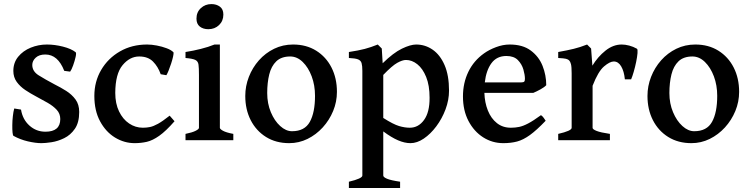

<svg xmlns="http://www.w3.org/2000/svg" viewBox="-20 -687 3677 941"><path d="M183.1 14.6Q154.8 14.6 116.9 5.9Q79.1 -2.9 46.4 -21Q43 -22.5 41.5 -37.4Q40 -52.2 40.3 -74Q40.5 -95.7 43 -117.7Q45.4 -139.6 49.8 -155.3L83 -149.9Q90.8 -101.6 124.3 -71.5Q157.7 -41.5 202.6 -41.5Q275.4 -41.5 275.4 -103.5Q275.4 -129.9 258.1 -148.7Q240.7 -167.5 213.6 -183.1Q186.5 -198.7 156.7 -214.4Q129.9 -228.5 104.2 -245.6Q78.6 -262.7 62 -285.6Q45.4 -308.6 45.4 -339.4Q45.4 -379.9 69.1 -408.9Q92.8 -438 130.6 -453.4Q168.5 -468.8 210 -468.8Q248 -468.8 288.6 -458.5Q329.1 -448.2 350.6 -431.2Q355 -427.7 350.6 -408Q346.2 -388.2 338.4 -366.5Q330.6 -344.7 323.7 -335.9L294.9 -339.8Q263.7 -419.9 202.1 -419.9Q171.9 -419.9 155 -404.3Q138.2 -388.7 138.2 -368.7Q138.2 -337.4 169.4 -317.9Q200.7 -298.3 248.5 -272.9Q276.9 -258.8 304.4 -241.5Q332 -224.1 350.1 -199.5Q368.2 -174.8 368.2 -138.2Q368.2 -86.4 346.9 -55.7Q325.7 -24.9 294.4 -9.8Q263.2 5.4 232.7 10Q202.1 14.6 183.1 14.6Z M640.1 14.6Q588.9 14.6 543.7 -12.9Q498.5 -40.5 470.5 -92.5Q442.4 -144.5 442.4 -216.8Q442.4 -287.1 475.8 -344.2Q509.3 -401.4 567.9 -435.1Q626.5 -468.8 701.2 -468.8Q722.7 -468.8 748.5 -463.9Q774.4 -459 797.1 -450.4Q819.8 -441.9 830.6 -430.2Q831.5 -424.3 828.1 -408.9Q824.7 -393.6 818.6 -375Q812.5 -356.4 806.2 -340.8Q799.8 -325.2 795.4 -318.4L767.6 -323.2Q754.4 -360.8 729.7 -385.5Q705.1 -410.2 662.1 -410.2Q616.2 -410.2 580.8 -367.7Q545.4 -325.2 544.9 -231.9Q544.9 -179.2 563.5 -140.9Q582 -102.5 612.8 -81.8Q643.6 -61 680.2 -61Q698.7 -61 715.3 -64.5Q731.9 -67.9 754.4 -80.3Q776.9 -92.8 811.5 -120.1L835.4 -92.8Q793 -44.4 760.5 -21.5Q728 1.5 699.5 8.1Q670.9 14.6 640.1 14.6Z M1001 -543.9Q975.6 -543.9 959.2 -556.9Q942.9 -569.8 942.9 -595.7Q942.9 -627.4 964.4 -647.2Q985.8 -667 1016.1 -667Q1040.5 -667 1057.6 -654.5Q1074.7 -642.1 1074.7 -615.7Q1074.7 -584.5 1053.7 -564.2Q1032.7 -543.9 1001 -543.9ZM889.2 0V-30.8Q922.4 -37.6 938.7 -45.9Q955.1 -54.2 955.1 -60.5V-319.8Q955.1 -353.5 952.9 -370.1Q950.7 -386.7 937.3 -393.3Q923.8 -399.9 889.2 -402.8V-432.1Q927.2 -438 964.1 -447.3Q1001 -456.5 1031.2 -468.8H1057.6V-60.5Q1057.6 -54.7 1072.8 -46.1Q1087.9 -37.6 1123.5 -30.8V0Z M1397.5 14.6Q1332.5 14.6 1283.9 -15.6Q1235.4 -45.9 1208.7 -98.1Q1182.1 -150.4 1182.1 -216.8Q1182.1 -265.1 1199.7 -310.3Q1217.3 -355.5 1249 -391.4Q1280.8 -427.2 1323.5 -448Q1366.2 -468.8 1416.5 -468.8Q1481.4 -468.8 1529.8 -438.5Q1578.1 -408.2 1604.7 -356Q1631.3 -303.7 1631.3 -236.8Q1631.3 -188 1612.8 -143.1Q1594.2 -98.1 1561.8 -62.5Q1529.3 -26.9 1487.1 -6.1Q1444.8 14.6 1397.5 14.6ZM1411.1 -43.9Q1473.1 -43.9 1498.5 -89.8Q1523.9 -135.7 1523.9 -217.3Q1523.9 -269 1507.6 -312.7Q1491.2 -356.4 1463.6 -383.3Q1436 -410.2 1402.3 -410.2Q1358.9 -410.2 1334.2 -386.5Q1309.6 -362.8 1299.6 -322.3Q1289.6 -281.7 1289.6 -231Q1289.6 -179.7 1307.4 -137.2Q1325.2 -94.7 1353.3 -69.3Q1381.3 -43.9 1411.1 -43.9Z M1689.9 234.4V203.6Q1755.9 188 1755.9 173.3V-339.8Q1755.9 -364.3 1752.2 -377.4Q1748.5 -390.6 1734.9 -396Q1721.2 -401.4 1689.9 -402.8V-432.1Q1738.3 -439.5 1767.8 -447.3Q1797.4 -455.1 1831.5 -468.8L1851.1 -449.2L1855.5 -377Q1907.7 -428.2 1949.7 -448.5Q1991.7 -468.8 2019.5 -468.8Q2064 -468.8 2100.6 -443.4Q2137.2 -418 2158.9 -367.9Q2180.7 -317.9 2180.7 -242.7Q2180.7 -196.8 2163.6 -151.1Q2146.5 -105.5 2118.4 -67.9Q2090.3 -30.3 2057.1 -7.8Q2023.9 14.6 1991.7 14.6Q1963.4 14.6 1930.9 0.7Q1898.4 -13.2 1858.4 -43V173.3Q1858.4 181.2 1876.7 189Q1895 196.8 1940.9 203.6V234.4ZM1988.3 -61Q2030.8 -61 2058.3 -99.1Q2085.9 -137.2 2085.4 -208Q2085.4 -268.6 2068.6 -309.8Q2051.8 -351.1 2025.4 -372.1Q1999 -393.1 1969.7 -393.1Q1952.1 -393.1 1926.8 -378.9Q1901.4 -364.7 1858.4 -319.8V-108.9Q1907.7 -77.6 1935.8 -69.3Q1963.9 -61 1988.3 -61Z M2446.8 14.6Q2393.1 14.6 2348.1 -13.9Q2303.2 -42.5 2276.1 -94Q2249 -145.5 2249 -214.4Q2249 -280.3 2275.4 -335Q2301.8 -389.6 2352.1 -425.3Q2376.5 -442.9 2410.6 -455.8Q2444.8 -468.8 2478 -468.8Q2542 -468.8 2581.5 -439.2Q2621.1 -409.7 2639.2 -364Q2657.2 -318.4 2657.2 -269.5Q2648.4 -259.8 2628.9 -249Q2609.4 -238.3 2593.8 -231.9H2354Q2355.5 -184.1 2371.1 -145.3Q2386.7 -106.4 2415.3 -83.7Q2443.8 -61 2483.9 -61Q2504.4 -61 2523.9 -64.9Q2543.5 -68.8 2568.6 -82Q2593.8 -95.2 2631.3 -122.6Q2637.7 -119.1 2645 -109.1Q2652.3 -99.1 2654.3 -95.2Q2609.9 -48.8 2577.1 -25.1Q2544.4 -1.5 2514.2 6.6Q2483.9 14.6 2446.8 14.6ZM2356 -283.2H2534.2Q2545.4 -283.2 2549.1 -286.9Q2552.7 -290.5 2552.7 -300.8Q2552.7 -319.8 2545.2 -346.2Q2537.6 -372.6 2518.1 -392.6Q2498.5 -412.6 2461.9 -412.6Q2414.6 -412.6 2388.7 -377.4Q2362.8 -342.3 2356 -283.2Z M2715.8 0V-30.8Q2781.7 -45.9 2781.7 -60.5V-327.6Q2781.7 -359.9 2778.3 -372.6Q2774.9 -385.3 2770.5 -389.6Q2764.2 -396.5 2753.7 -398.9Q2743.2 -401.4 2715.8 -402.8V-432.1Q2762.2 -440.4 2792.2 -447.8Q2822.3 -455.1 2857.4 -468.8L2877 -449.2L2883.3 -365.2Q2909.7 -408.7 2947.3 -438.7Q2984.9 -468.8 3026.9 -468.8Q3044.4 -468.8 3064 -463.6Q3083.5 -458.5 3101.6 -448.2Q3106 -445.3 3104.5 -427Q3103 -408.7 3097.9 -383.8Q3092.8 -358.9 3085.9 -335.2Q3079.1 -311.5 3073.2 -298.3H3042.5Q3038.6 -337.9 3024.4 -361.8Q3010.3 -385.7 2988.3 -385.7Q2968.8 -385.7 2940.2 -361.3Q2911.6 -336.9 2884.3 -266.6V-60.5Q2884.3 -53.2 2903.8 -45.4Q2923.3 -37.6 2969.2 -30.8V0Z M3368.7 14.6Q3303.7 14.6 3255.1 -15.6Q3206.5 -45.9 3179.9 -98.1Q3153.3 -150.4 3153.3 -216.8Q3153.3 -265.1 3170.9 -310.3Q3188.5 -355.5 3220.2 -391.4Q3252 -427.2 3294.7 -448Q3337.4 -468.8 3387.7 -468.8Q3452.6 -468.8 3501 -438.5Q3549.3 -408.2 3575.9 -356Q3602.5 -303.7 3602.5 -236.8Q3602.5 -188 3584 -143.1Q3565.4 -98.1 3533 -62.5Q3500.5 -26.9 3458.3 -6.1Q3416 14.6 3368.7 14.6ZM3382.3 -43.9Q3444.3 -43.9 3469.7 -89.8Q3495.1 -135.7 3495.1 -217.3Q3495.1 -269 3478.8 -312.7Q3462.4 -356.4 3434.8 -383.3Q3407.2 -410.2 3373.5 -410.2Q3330.1 -410.2 3305.4 -386.5Q3280.8 -362.8 3270.8 -322.3Q3260.7 -281.7 3260.7 -231Q3260.7 -179.7 3278.6 -137.2Q3296.4 -94.7 3324.5 -69.3Q3352.5 -43.9 3382.3 -43.9Z"/></svg>

Font: David Libre Medium
Style: Regular
Weight: 500
Designer: Ismar David, J. Victor Gaultney, Annie Olsen and Meir Sadan
Foundry: Monotype Imaging Inc. & SIL International
Version: Version 1.100; ttfautohint (v1.8.4.7-5d5b)